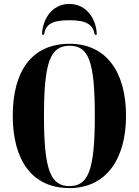

<svg xmlns="http://www.w3.org/2000/svg" viewBox="-20 -948 707 978"><path d="M194 -771H204C212 -821 240 -845 333 -845C425 -845 453 -821 463 -771H473C472 -846 424 -928 333 -928C243 -928 195 -846 194 -771ZM334 10C519 10 622 -136 622 -358C622 -583 520 -725 335 -725C139 -725 45 -582 45 -359C45 -137 139 10 334 10ZM334 0C237 0 204 -83 204 -358C204 -634 237 -715 335 -715C432 -715 463 -634 463 -358C463 -82 430 0 334 0Z"/></svg>

Font: Noto Serif Display ExtraCondensed ExtraBold
Style: Regular
Weight: 800
Width: 2
Designer: Monotype Design Team
Foundry: Monotype Imaging Inc.
Version: Version 2.009